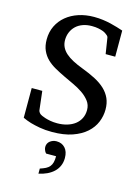

<svg xmlns="http://www.w3.org/2000/svg" viewBox="-139 -763 799 1106"><g transform="rotate(15 260.5 -209.5)"><path d="M481.9 -188Q481.9 -149.9 467 -113.3Q452.1 -76.7 419.9 -47.9Q387.7 -19 337.4 -1.5Q287.1 16.1 216.8 16.1Q175.8 16.1 143.3 10.3Q110.8 4.4 87.4 -2.4Q60.5 -10.7 39.1 -21V-198.2H102.1L115.2 -85Q116.2 -79.1 121.3 -72.3Q126.5 -65.4 131.8 -63L140.1 -58.6Q147.5 -55.2 160.2 -51Q172.9 -46.9 191.2 -43.5Q209.5 -40 232.9 -40Q264.6 -40 291.7 -48.1Q318.8 -56.2 338.4 -71.3Q357.9 -86.4 368.9 -108.4Q379.9 -130.4 379.9 -158.2Q379.9 -188.5 362.5 -211.2Q345.2 -233.9 319.1 -251.7Q293 -269.5 262.2 -283.7Q231.4 -297.9 204.1 -311Q173.3 -325.7 145.3 -341.3Q117.2 -356.9 95.9 -377.4Q74.7 -397.9 62.3 -425.5Q49.8 -453.1 49.8 -491.2Q49.8 -535.6 67.4 -571.8Q85 -607.9 116 -633.5Q147 -659.2 189.2 -673.1Q231.4 -687 280.8 -687Q309.1 -687 334.2 -683.6Q359.4 -680.2 381.1 -675Q402.8 -669.9 421.6 -664.1Q440.4 -658.2 457 -652.8V-497.1H399.9L384.8 -592.8Q383.8 -597.7 379.2 -602.5Q374.5 -607.4 370.1 -609.9Q369.1 -610.4 363.8 -614.3Q358.4 -618.2 347.9 -622.1Q337.4 -626 321 -629.4Q304.7 -632.8 282.2 -632.8Q252 -632.8 228 -624Q204.1 -615.2 187.5 -599.4Q170.9 -583.5 161.9 -562Q152.8 -540.5 152.8 -515.1Q152.8 -492.2 161.9 -473.4Q170.9 -454.6 188.7 -438.7Q206.5 -422.9 232.4 -409.2Q258.3 -395.5 292 -382.8Q337.4 -365.7 372.8 -347.2Q408.2 -328.6 432.4 -305.7Q456.5 -282.7 469.2 -254.2Q481.9 -225.6 481.9 -188ZM328.1 142.1Q328.1 168 318.8 189Q309.6 210 293 225.6Q276.4 241.2 253.7 252Q231 262.7 204.1 268.1V237.8Q224.1 231.4 237.8 224.4Q251.5 217.3 260 207Q268.6 196.8 272.5 181.9Q276.4 167 276.4 145H217.3Q216.3 144 213.6 141.1Q210.9 138.2 208.5 133.3Q206.1 128.4 204.1 122.1Q202.1 115.7 202.1 107.9Q202.1 97.7 206.5 88.9Q210.9 80.1 218.8 74Q226.6 67.9 236.3 64.5Q246.1 61 257.3 61Q289.1 61 308.6 82.3Q328.1 103.5 328.1 142.1Z"/></g></svg>

Font: Charis SIL Eur
Style: Regular
Weight: 400
Foundry: SIL International
Version: Version 5.000